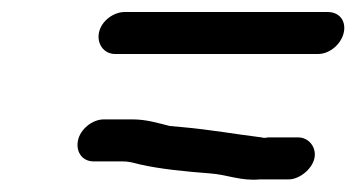

<svg xmlns="http://www.w3.org/2000/svg" viewBox="-20 -466 594 320"><path d="M136 -197H184C195 -197 201 -195 213 -192C248 -184 291 -180 330 -177C359 -175 381 -164 413 -167H461C479 -167 500 -184 504 -202C508 -220 495 -237 477 -237H426C423 -236 419 -236 416 -237C375 -242 330 -250 285 -254L263 -256C243 -261 224 -267 201 -267H153C134 -267 114 -251 110 -232C106 -213 117 -197 136 -197ZM172 -376H510C530 -376 549 -393 553 -412C557 -431 546 -446 526 -446H188C169 -446 149 -431 145 -412C141 -393 153 -376 172 -376Z"/></svg>

Font: Electronic
Style: BdIt
Weight: 700
Version: Version 1.011